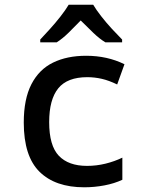

<svg xmlns="http://www.w3.org/2000/svg" viewBox="-20 -786 640 816"><path d="M338 10Q215 10 148 -56Q81 -122 81 -265Q81 -365 113.5 -428Q146 -491 205.5 -520Q265 -549 346 -549Q436 -549 509 -513L478 -427Q443 -444 412.5 -451Q382 -458 351 -458Q266 -458 227.5 -410.5Q189 -363 189 -267Q189 -167 230 -124Q271 -81 350 -81Q390 -81 428.5 -90.5Q467 -100 500 -116V-22Q466 -6 423.5 2Q381 10 338 10ZM151 -618Q169 -637 192.5 -663Q216 -689 237.5 -716.5Q259 -744 272 -766H376Q389 -744 410.5 -716.5Q432 -689 456 -663Q480 -637 499 -618V-606H428Q403 -621 376.5 -646.5Q350 -672 323 -699Q297 -672 271.5 -647Q246 -622 221 -606H151Z"/></svg>

Font: Noto Sans Mono Medium
Style: Regular
Weight: 500
Designer: Monotype Design Team
Foundry: Monotype Imaging Inc.
Version: Version 2.014